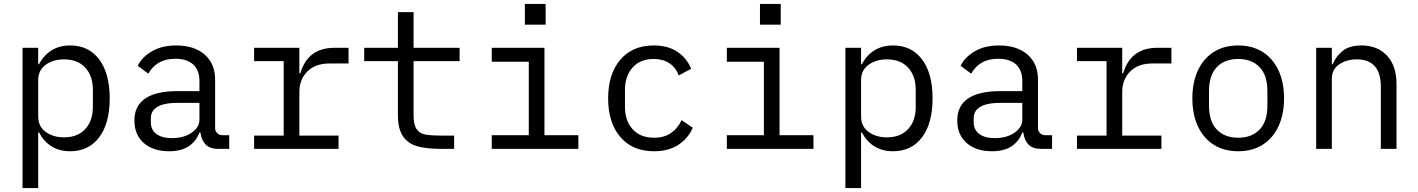

<svg xmlns="http://www.w3.org/2000/svg" viewBox="-20 -760 7240 980"><path d="M95 -516H175V-432H179Q204 -479 244 -503.5Q284 -528 338 -528Q433 -528 486.5 -456.5Q540 -385 540 -258Q540 -131 486.5 -59.5Q433 12 338 12Q284 12 244 -12.5Q204 -37 179 -84H175V200H95ZM454 -214V-302Q454 -373 415 -415Q376 -457 307 -457Q251 -457 213 -429Q175 -401 175 -351V-165Q175 -115 213 -87Q251 -59 307 -59Q376 -59 415 -101Q454 -143 454 -214Z M1095 0Q1051 0 1029.5 -22.5Q1008 -45 1003 -84H998Q981 -38 942.5 -13Q904 12 843 12Q762 12 714 -30Q666 -72 666 -145Q666 -295 888 -295H998V-346Q998 -402 966 -431Q934 -460 875 -460Q825 -460 791.5 -440.5Q758 -421 737 -384L683 -424Q704 -468 755 -498Q806 -528 880 -528Q971 -528 1024.5 -481.5Q1078 -435 1078 -354V-106Q1078 -91 1088.5 -80.5Q1099 -70 1114 -70H1150V0ZM998 -150V-235H888Q818 -235 784 -215Q750 -195 750 -157V-136Q750 -97 778.5 -76Q807 -55 857 -55Q918 -55 958 -82.5Q998 -110 998 -150Z M1277 -68H1428V-448H1277V-516H1508V-386H1513Q1551 -516 1687 -516H1759V-436H1662Q1589 -436 1548.5 -395Q1508 -354 1508 -291V-68H1708V0H1277Z M2091 -172Q2091 -124 2106 -101.5Q2121 -79 2149.5 -73.5Q2178 -68 2235 -68H2298V0H2236Q2157 0 2109.5 -13.5Q2062 -27 2036.5 -65Q2011 -103 2011 -173V-448H1839V-516H2011V-698H2091V-516H2326V-448H2091Z M2490 -70H2679V-445H2490V-516H2759V-70H2932V0H2490ZM2765 -740V-634H2659V-740Z M3084 -258Q3084 -382 3146 -455Q3208 -528 3317 -528Q3389 -528 3437 -496Q3485 -464 3508 -409L3444 -375Q3430 -415 3397 -437Q3364 -459 3317 -459Q3248 -459 3209 -415.5Q3170 -372 3170 -302V-214Q3170 -144 3209 -100.5Q3248 -57 3319 -57Q3369 -57 3404 -80.5Q3439 -104 3459 -147L3516 -108Q3492 -53 3442 -20.5Q3392 12 3318 12Q3208 12 3146 -61Q3084 -134 3084 -258Z M3690 -70H3879V-445H3690V-516H3959V-70H4132V0H3690ZM3965 -740V-634H3859V-740Z M4295 -516H4375V-432H4379Q4404 -479 4444 -503.5Q4484 -528 4538 -528Q4633 -528 4686.5 -456.5Q4740 -385 4740 -258Q4740 -131 4686.5 -59.5Q4633 12 4538 12Q4484 12 4444 -12.5Q4404 -37 4379 -84H4375V200H4295ZM4654 -214V-302Q4654 -373 4615 -415Q4576 -457 4507 -457Q4451 -457 4413 -429Q4375 -401 4375 -351V-165Q4375 -115 4413 -87Q4451 -59 4507 -59Q4576 -59 4615 -101Q4654 -143 4654 -214Z M5295 0Q5251 0 5229.5 -22.5Q5208 -45 5203 -84H5198Q5181 -38 5142.5 -13Q5104 12 5043 12Q4962 12 4914 -30Q4866 -72 4866 -145Q4866 -295 5088 -295H5198V-346Q5198 -402 5166 -431Q5134 -460 5075 -460Q5025 -460 4991.5 -440.5Q4958 -421 4937 -384L4883 -424Q4904 -468 4955 -498Q5006 -528 5080 -528Q5171 -528 5224.5 -481.5Q5278 -435 5278 -354V-106Q5278 -91 5288.5 -80.5Q5299 -70 5314 -70H5350V0ZM5198 -150V-235H5088Q5018 -235 4984 -215Q4950 -195 4950 -157V-136Q4950 -97 4978.5 -76Q5007 -55 5057 -55Q5118 -55 5158 -82.5Q5198 -110 5198 -150Z M5477 -68H5628V-448H5477V-516H5708V-386H5713Q5751 -516 5887 -516H5959V-436H5862Q5789 -436 5748.5 -395Q5708 -354 5708 -291V-68H5908V0H5477Z M6066 -258Q6066 -340 6094.5 -401Q6123 -462 6175.5 -495Q6228 -528 6300 -528Q6372 -528 6424.5 -495Q6477 -462 6505.5 -401Q6534 -340 6534 -258Q6534 -176 6505.5 -115Q6477 -54 6424.5 -21Q6372 12 6300 12Q6228 12 6175.5 -21Q6123 -54 6094.5 -115Q6066 -176 6066 -258ZM6449 -221V-295Q6449 -376 6409 -417.5Q6369 -459 6300 -459Q6231 -459 6191 -417.5Q6151 -376 6151 -295V-221Q6151 -140 6191 -98.5Q6231 -57 6300 -57Q6369 -57 6409 -98.5Q6449 -140 6449 -221Z M6698 0V-516H6778V-432H6782Q6801 -476 6835.5 -502Q6870 -528 6929 -528Q7011 -528 7059.5 -476Q7108 -424 7108 -331V0H7028V-317Q7028 -387 6997 -422Q6966 -457 6906 -457Q6853 -457 6815.5 -431.5Q6778 -406 6778 -358V0Z"/></svg>

Font: iA Writer Mono V
Style: Regular
Weight: 400
Designer: Mike Abbink, Paul van der Laan, Pieter van Rosmalen
Foundry: Bold Monday
Version: Version 2.000